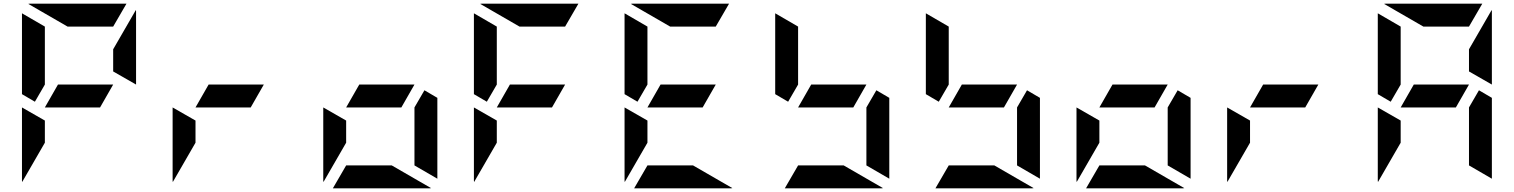

<svg xmlns="http://www.w3.org/2000/svg" viewBox="-20 -1020 8200 1040"><path d="M99 -438 223 -367V-247L100 -34Q100 -35 99.5 -37.5Q99 -40 99 -41ZM522 -438H223L294 -562H593ZM169 -469 99 -510V-948L223 -876V-562ZM593 -633V-753L716 -966Q716 -965 716.5 -962.5Q717 -960 717 -959V-562ZM346 -876 133 -999Q134 -999 136.5 -999.5Q139 -1000 140 -1000H665L593 -876Z M915 -438 1039 -367V-247L916 -34Q916 -35 915.5 -37.5Q915 -40 915 -41ZM1338 -438H1039L1110 -562H1409Z M1731 -438 1855 -367V-247L1732 -34Q1732 -35 1731.5 -37.5Q1731 -40 1731 -41ZM2279 -531 2349 -490V-52L2225 -124V-438ZM2154 -438H1855L1926 -562H2225ZM2102 -124 2315 -1Q2314 -1 2311.5 -0.5Q2309 0 2308 0H1783L1855 -124Z M2547 -438 2671 -367V-247L2548 -34Q2548 -35 2547.5 -37.5Q2547 -40 2547 -41ZM2970 -438H2671L2742 -562H3041ZM2617 -469 2547 -510V-948L2671 -876V-562ZM2794 -876 2581 -999Q2582 -999 2584.5 -999.5Q2587 -1000 2588 -1000H3113L3041 -876Z M3363 -438 3487 -367V-247L3364 -34Q3364 -35 3363.5 -37.5Q3363 -40 3363 -41ZM3786 -438H3487L3558 -562H3857ZM3433 -469 3363 -510V-948L3487 -876V-562ZM3734 -124 3947 -1Q3946 -1 3943.5 -0.5Q3941 0 3940 0H3415L3487 -124ZM3610 -876 3397 -999Q3398 -999 3400.5 -999.5Q3403 -1000 3404 -1000H3929L3857 -876Z M4727 -531 4797 -490V-52L4673 -124V-438ZM4602 -438H4303L4374 -562H4673ZM4249 -469 4179 -510V-948L4303 -876V-562ZM4550 -124 4763 -1Q4762 -1 4759.5 -0.5Q4757 0 4756 0H4231L4303 -124Z M5543 -531 5613 -490V-52L5489 -124V-438ZM5418 -438H5119L5190 -562H5489ZM5065 -469 4995 -510V-948L5119 -876V-562ZM5366 -124 5579 -1Q5578 -1 5575.5 -0.5Q5573 0 5572 0H5047L5119 -124Z M5811 -438 5935 -367V-247L5812 -34Q5812 -35 5811.5 -37.5Q5811 -40 5811 -41ZM6359 -531 6429 -490V-52L6305 -124V-438ZM6234 -438H5935L6006 -562H6305ZM6182 -124 6395 -1Q6394 -1 6391.5 -0.5Q6389 0 6388 0H5863L5935 -124Z M6627 -438 6751 -367V-247L6628 -34Q6628 -35 6627.5 -37.5Q6627 -40 6627 -41ZM7050 -438H6751L6822 -562H7121Z M7443 -438 7567 -367V-247L7444 -34Q7444 -35 7443.5 -37.5Q7443 -40 7443 -41ZM7991 -531 8061 -490V-52L7937 -124V-438ZM7866 -438H7567L7638 -562H7937ZM7513 -469 7443 -510V-948L7567 -876V-562ZM7937 -633V-753L8060 -966Q8060 -965 8060.5 -962.5Q8061 -960 8061 -959V-562ZM7690 -876 7477 -999Q7478 -999 7480.5 -999.5Q7483 -1000 7484 -1000H8009L7937 -876Z"/></svg>

Font: DSEG7 Modern Mini
Style: Bold
Weight: 700
Designer: Keshikan(Twitter:@keshinomi_88pro)
Version: Version 0.46